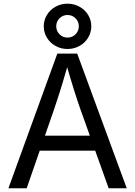

<svg xmlns="http://www.w3.org/2000/svg" viewBox="-20 -1017 730 1037"><path d="M289.6 -727.5H397L664.6 0H566.9L412.6 -431.6Q397.9 -473.1 378.9 -533.7Q359.9 -594.2 334 -684.1H351.6Q339.4 -641.1 337.4 -635.3Q318.4 -569.3 302.7 -519.8Q287.1 -470.2 273.9 -431.6L124 0H25.4ZM158.2 -284.2H531.7V-203.1H158.2ZM216.3 -875Q216.3 -908.2 233.4 -936.3Q250.5 -964.4 280 -980.7Q309.6 -997.1 344.7 -997.1Q379.9 -997.1 409.4 -980.7Q439 -964.4 456.1 -936.3Q473.1 -908.2 473.1 -875Q473.1 -841.8 456.1 -813.5Q439 -785.2 409.4 -768.8Q379.9 -752.4 344.7 -752.4Q309.6 -752.4 280 -768.8Q250.5 -785.2 233.4 -813.5Q216.3 -841.8 216.3 -875ZM405.8 -875Q405.8 -900.4 387.9 -918.2Q370.1 -936 344.7 -936Q319.3 -936 301.5 -918.2Q283.7 -900.4 283.7 -875Q283.7 -849.6 301.5 -831.8Q319.3 -814 344.7 -814Q370.1 -814 387.9 -831.8Q405.8 -849.6 405.8 -875Z"/></svg>

Font: Raveo Variable
Style: Regular
Weight: 400
Designer: Jakub Foglar, Rasmus Andersson (Inter)
Foundry: Jakubfoglar.com
Version: Version 1.000;Glyphs 3.2.3 (3260)